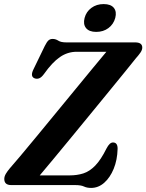

<svg xmlns="http://www.w3.org/2000/svg" viewBox="-20 -908 718 942"><path d="M348 0H35Q1 0 1 -30Q1 -42.5 9 -55.8Q17 -69 28 -82Q44.5 -100.5 79.2 -141.8Q114 -183 159.2 -238Q204.5 -293 254.2 -353.5Q304 -414 351.8 -472.2Q399.5 -530.5 438.8 -578Q478 -625.5 502 -654H356Q312 -654 274.2 -628.2Q236.5 -602.5 195.5 -544.5Q183 -527.5 171.5 -523.5Q160 -519.5 149 -524Q127 -533.5 144.5 -568.5L199.5 -682Q209.5 -702 217.5 -709.5Q225.5 -717 238.5 -717Q253 -717 266 -708.5Q279 -700 305.5 -700H643Q678 -700 678 -674.5Q678 -663 669.2 -650.2Q660.5 -637.5 647 -622.5Q631 -602.5 597.5 -561Q564 -519.5 519.2 -465Q474.5 -410.5 425.2 -350.2Q376 -290 328.2 -232Q280.5 -174 240.5 -125.8Q200.5 -77.5 175 -47.5H322Q358 -47.5 388.8 -57.2Q419.5 -67 447.2 -95.5Q475 -124 502.5 -179.5Q518 -209.5 534.5 -209Q557.5 -209 557 -177.5Q555.5 -123 537.8 -79.8Q520 -36.5 491.2 -11.2Q462.5 14 427 14Q406.5 14 391.8 7Q377 0 348 0ZM452 -751.5Q417.5 -751.5 402.2 -770.2Q387 -789 395 -820Q403 -850.5 428.2 -869.2Q453.5 -888 488.5 -888Q523.5 -888 538.5 -869.5Q553.5 -851 545.5 -820Q537 -789 512 -770.2Q487 -751.5 452 -751.5Z"/></svg>

Font: Fraunces 72pt Soft SemiBold
Style: Italic
Weight: 600
Italic angle: -16°
Version: Version 1.000;[b76b70a41]